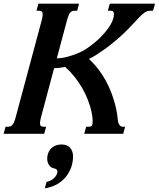

<svg xmlns="http://www.w3.org/2000/svg" viewBox="-36 -736 873 1056"><path d="M473.6 -71.8Q473.6 -83.5 470.7 -102.8Q467.8 -122.1 460.9 -146.2Q454.1 -170.4 442.6 -198.2Q431.2 -226.1 414.3 -254.9Q397.5 -283.7 374.8 -312.5Q352.1 -341.3 322.8 -367.7Q306.2 -364.7 291 -363Q275.9 -361.3 261.7 -361.3L189.5 -91.3Q186.5 -80.1 185.3 -72.3Q184.1 -64.5 184.1 -58.6Q184.1 -46.9 189 -43Q193.8 -39.1 203.6 -39.1H217.8L207 0H-16.1L-5.4 -39.1H8.8Q16.1 -39.1 21.7 -41.3Q27.3 -43.5 32.2 -49.1Q37.1 -54.7 41.5 -64.9Q45.9 -75.2 50.3 -91.3L193.4 -624.5Q196.3 -635.3 197.5 -643.3Q198.7 -651.4 198.7 -657.2Q198.7 -668.5 193.8 -672.6Q189 -676.8 179.2 -676.8H164.6L175.3 -715.8H398.9L388.2 -676.8H374Q366.7 -676.8 360.8 -674.6Q355 -672.4 350.1 -666.7Q345.2 -661.1 341.1 -650.9Q336.9 -640.6 332.5 -624.5L276.4 -415Q295.9 -415 318.6 -419.9Q341.3 -424.8 364.3 -432.6Q387.2 -440.4 408.7 -450.7Q430.2 -460.9 446.3 -472.7Q486.8 -501 514.4 -528.6Q542 -556.2 559.1 -580.3Q576.2 -604.5 583.5 -624Q590.8 -643.6 590.8 -656.2Q590.8 -676.8 577.1 -676.8H557.1L567.9 -715.8H816.4L805.7 -676.8H788.6Q774.4 -676.8 761.2 -668Q748 -659.2 732.2 -643.3Q716.3 -627.4 696 -605Q675.8 -582.5 647.7 -555.4Q619.6 -528.3 581.5 -497.3Q543.5 -466.3 491.7 -433.1Q482.4 -427.2 472.9 -421.9Q463.4 -416.5 453.1 -411.6Q482.9 -384.3 506.1 -353.5Q529.3 -322.8 546.6 -290.8Q564 -258.8 575.9 -227.1Q587.9 -195.3 595.7 -166.7Q603.5 -138.2 607.4 -113.8Q611.3 -89.4 612.8 -71.8Q612.8 -68.4 614.3 -63Q615.7 -57.6 618.7 -52.2Q621.6 -46.9 626.2 -43Q630.9 -39.1 638.2 -39.1H652.3L641.6 0H427.2L438 -39.1H452.6Q460 -39.1 463.9 -40.8Q467.8 -42.5 470 -46.4Q472.2 -50.3 472.9 -56.4Q473.6 -62.5 473.6 -71.8ZM210.4 299.8 220.2 264.6Q237.3 260.7 248.8 253.2Q260.3 245.6 267.1 237.3Q273.9 229 276.9 220.7Q279.8 212.4 279.8 207Q279.8 201.7 275.9 197Q272 192.4 260.7 189.9Q242.7 186 233.2 171.1Q223.6 156.2 223.6 136.2Q223.6 119.1 229.5 104.7Q235.4 90.3 245.6 80.1Q255.9 69.8 270.3 64.2Q284.7 58.6 301.8 58.6Q334.5 58.6 350.1 77.1Q365.7 95.7 365.7 123.5Q365.7 156.2 355 185.8Q344.2 215.3 324.2 239Q304.2 262.7 275.4 278.6Q246.6 294.4 210.4 299.8Z"/></svg>

Font: Arian AMU Serif
Style: Bold Italic
Weight: 700
Italic angle: -15°
Designer: Ruben Hakobyan (Tarumian)
Foundry: Ruben Hakobyan (Tarumian)
Version: Version 1.002